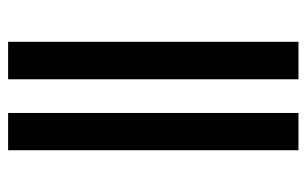

<svg xmlns="http://www.w3.org/2000/svg" viewBox="-161 -594 755 473"><g transform="rotate(90 216.5 -357.5)"><path d="M258.3 0V-715.3H350.1V0ZM83 0V-715.3H175.3V0Z"/></g></svg>

Font: Elstob Medium
Style: Regular
Weight: 500
Designer: Peter S. Baker
Version: Version 1.015